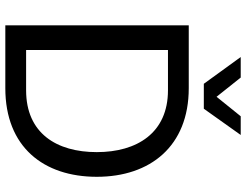

<svg xmlns="http://www.w3.org/2000/svg" viewBox="-124 -822 946 739"><g transform="rotate(90 349.5 -453.0)"><path d="M500 -906H428L353 -813L279 -906H200L303 -764H399ZM78 -706V0H320C546 0 661 -147 661 -352C661 -558 543 -706 320 -706ZM173 -80V-626H328C492 -626 566 -507 566 -352C566 -198 494 -80 328 -80Z"/></g></svg>

Font: Alpha Lyrae Medium
Style: Regular
Weight: 500
Designer: Nikolay Petroussenko, Plamen Motev
Foundry: Fontfabric LLC
Version: Version 1.000;hotconv 1.0.109;makeotfexe 2.5.65596